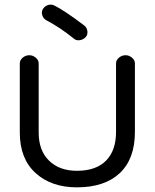

<svg xmlns="http://www.w3.org/2000/svg" viewBox="-20 -783 664 824"><path d="M310 21Q200 21 132.5 -40.5Q65 -102 65 -214V-511Q65 -525 77.5 -535.5Q90 -546 106 -546Q121 -546 133.5 -535.5Q146 -525 146 -511V-214Q146 -137 190.5 -93.5Q235 -50 310 -50Q392 -50 435 -93.5Q478 -137 478 -217V-511Q478 -525 490.5 -535.5Q503 -546 519 -546Q534 -546 546.5 -535.5Q559 -525 559 -511V-217Q559 -101 494 -40Q429 21 310 21ZM296 -618Q238 -665 179 -696Q166 -703 161.5 -717.5Q157 -732 164 -744Q172 -757 186.5 -761.5Q201 -766 214 -759Q258 -737 341 -674Q353 -665 355 -649.5Q357 -634 348 -624Q338 -613 322.5 -610.5Q307 -608 296 -618Z"/></svg>

Font: Hoogli Semibold
Style: Regular
Weight: 600
Designer: Anand Singh Naorem
Foundry: Brand New Type
Version: Version 1.00 b007